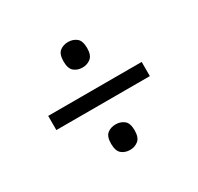

<svg xmlns="http://www.w3.org/2000/svg" viewBox="-114 -739 786 763"><g transform="rotate(-30 279.5 -357.5)"><path d="M65 -325V-390H494V-325ZM280 -110Q257 -110 241.5 -123Q226 -136 226 -169Q226 -202 241.5 -214.5Q257 -227 280 -227Q302 -227 318 -214.5Q334 -202 334 -169Q334 -136 318 -123Q302 -110 280 -110ZM280 -488Q257 -488 241.5 -501Q226 -514 226 -546Q226 -580 241.5 -592.5Q257 -605 280 -605Q302 -605 318 -592.5Q334 -580 334 -546Q334 -514 318 -501Q302 -488 280 -488Z"/></g></svg>

Font: Noto Serif Gujarati SemiBold
Style: Regular
Weight: 600
Version: Version 2.102